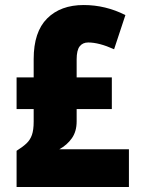

<svg xmlns="http://www.w3.org/2000/svg" viewBox="-20 -744 562 764"><path d="M313 -724Q400 -724 479 -684L434 -548Q374 -575 331 -575Q309 -575 297 -559.5Q285 -544 285 -508V-436H425V-310H285V-261Q285 -221 266 -194Q247 -167 216 -150H493V0H46V-144Q70 -159 85 -173Q100 -187 107 -207Q114 -227 114 -260V-310H46V-436H114V-509Q114 -617 167.5 -670.5Q221 -724 313 -724Z"/></svg>

Font: Noto Sans Lao Looped Condensed Black
Style: Regular
Weight: 900
Width: 3
Designer: Mark Frömberg, Ben Mitchell
Foundry: The Fontpad Ltd
Version: Version 1.002; ttfautohint (v1.8.4.7-5d5b)